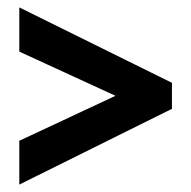

<svg xmlns="http://www.w3.org/2000/svg" viewBox="-20 -617 513 517"><path d="M32 -238V-120L443 -324V-394L32 -597V-478L291 -359Z"/></svg>

Font: Noto Sans Armenian ExtraCondensed
Style: Regular
Weight: 400
Width: 2
Designer: Monotype Design Team
Foundry: Monotype Imaging Inc.
Version: Version 2.008